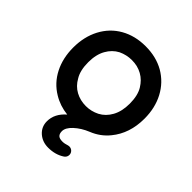

<svg xmlns="http://www.w3.org/2000/svg" viewBox="-198 -650 990 990"><g transform="rotate(45 297.0 -155.0)"><path d="M296.9 -81.1Q335 -81.1 370.1 -98.6Q405.8 -117.2 426.8 -155.3Q448.2 -193.8 448.2 -250Q448.2 -309.1 426.3 -345.2Q415 -363.3 402.8 -375.5Q375.5 -402.8 336.4 -412.6Q317.9 -417 296.9 -417Q258.8 -417 223.6 -400.4Q188 -381.8 167 -344.2Q145.5 -306.2 145.5 -250Q145.5 -189.9 168 -153.8Q188 -117.7 221.7 -99.4Q255.4 -81.1 296.9 -81.1ZM210 116.2Q210 60.5 259.8 17.6Q202.1 11.2 155.8 -17.1Q98.6 -51.3 67.9 -111.6Q37.1 -171.9 37.1 -249Q37.1 -327.1 69.3 -388.7Q102.1 -450.7 161.1 -484.1Q220.2 -517.6 296.9 -517.6Q373.5 -517.6 432.1 -484.4Q491.7 -449.7 524.4 -388.2Q556.6 -327.1 556.6 -249Q556.6 -141.1 496.6 -68.4Q460 -23.4 404.8 -1.5Q361.3 16.1 330.1 44.9Q300.8 72.3 300.8 97.7Q300.8 115.7 309.8 124.8Q318.8 133.8 340.8 133.8Q356 133.8 376 127L383.3 126H383.8Q397 126 406 135Q415 144 415 156.7Q415 169.4 405.8 178.7L400.4 183.1Q362.8 208 310.5 208Q269 208 239.7 182.6Q210 156.2 210 116.2Z"/></g></svg>

Font: YuPearl-SemiBold
Style: SemiBold
Weight: 600
Designer: Max Yao
Foundry: Max-Everyday
Version: Version 1.011; ttfautohint (v1.8.3)